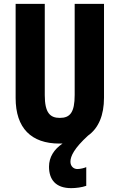

<svg xmlns="http://www.w3.org/2000/svg" viewBox="-20 -734 619 995"><path d="M345 104C345 75 365 34 436 -31C491 -70 519 -137 519 -228V-714H367V-242C367 -151 343 -123 290 -123C239 -123 212 -150 212 -241V-714H61V-226C61 -70 142 10 288 10C293 10 299 10 304 10C260 40 234 80 234 130C234 196 268 241 349 241C373 241 405 237 427 229V132C417 137 395 142 381 142C361 142 345 127 345 104Z"/></svg>

Font: Noto Sans Gurmukhi UI ExtraCondensed ExtraBold
Style: Regular
Weight: 800
Width: 2
Designer: Jelle Bosma - Monotype Design Team
Foundry: Monotype Imaging Inc.
Version: Version 2.004